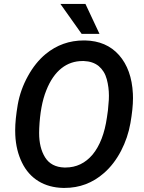

<svg xmlns="http://www.w3.org/2000/svg" viewBox="-20 -921 715 951"><path d="M403.3 -901.4H279.3L384.3 -753.4H472.7ZM292.5 9.8C294.9 9.8 297.4 9.8 299.8 9.8C374 9.8 439 -14.6 495.1 -64C528.8 -93.3 556.6 -129.9 579.6 -173.8C602.1 -217.3 617.7 -263.2 626 -311C634.3 -358.4 638.7 -399.9 638.7 -435.1C638.7 -442.4 638.7 -449.7 638.2 -456.5C634.3 -537.1 611.3 -600.6 569.8 -647.9C527.8 -695.3 471.7 -719.2 401.4 -720.7C399.4 -720.7 397.5 -720.7 395.5 -720.7C323.7 -720.7 260.7 -698.2 206.1 -653.3C171.9 -625 142.6 -588.4 118.2 -543.9C93.3 -499 76.7 -452.1 67.9 -402.8C59.6 -353.5 55.2 -311.5 55.2 -276.4C55.2 -268.1 55.2 -260.3 55.7 -252.4C58.1 -201.2 69.3 -155.8 88.9 -115.7C127.9 -35.2 200.2 7.8 292.5 9.8ZM509.8 -340.3C498.5 -260.7 474.6 -199.2 439 -155.8C402.8 -112.8 357.9 -91.3 304.2 -91.3C302.2 -91.3 300.3 -91.3 298.3 -91.3C255.4 -92.8 223.6 -109.4 203.6 -141.1C183.6 -172.9 173.8 -213.4 173.8 -262.2C173.8 -269.5 173.8 -277.3 174.3 -285.2C177.7 -360.4 189 -422.9 209 -472.7C248 -572.3 312 -618.7 388.7 -618.7C391.1 -618.7 393.1 -618.7 395 -618.7C424.8 -617.7 449.2 -609.4 468.8 -593.8C487.8 -577.6 501.5 -556.2 508.8 -528.8C516.1 -502 519.5 -474.1 519.5 -446.8C519.5 -439.9 519.5 -433.1 519 -426.3L514.6 -374.5Z"/></svg>

Font: Roboto Medium
Style: Italic
Weight: 500
Italic angle: -12°
Designer: Google
Version: Version 2.137; 2017